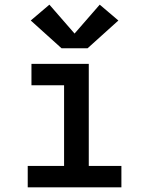

<svg xmlns="http://www.w3.org/2000/svg" viewBox="-20 -804 640 824"><path d="M99 0V-92H255V-438H115V-530H361V-92H501V0ZM244 -597 112 -716 192 -784 300 -660 408 -784 488 -716 356 -597Z"/></svg>

Font: Iosevka Curly SmBdEx
Style: Regular
Weight: 600
Width: 7
Monospace: yes
Designer: Belleve Invis
Foundry: Belleve Invis
Version: Version 11.1.0; ttfautohint (v1.8.3)